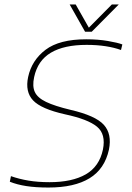

<svg xmlns="http://www.w3.org/2000/svg" viewBox="-20 -830 591 860"><path d="M361 -688 292 -810H319L378 -706L481 -810H512L391 -688ZM197 10Q140 10 98 3.5Q56 -3 24 -16L29 -41Q66 -28 108 -21Q150 -14 202 -14Q303 -14 364 -49Q425 -84 441 -160Q455 -229 414.5 -262.5Q374 -296 271 -318Q164 -342 128 -380.5Q92 -419 106 -485Q122 -560 184 -607Q246 -654 366 -654Q419 -654 463 -646.5Q507 -639 528 -631L522 -606Q492 -617 453 -623Q414 -629 368 -629Q267 -629 208 -594Q149 -559 133 -485Q124 -444 136 -418Q148 -392 186.5 -373.5Q225 -355 296 -338Q408 -312 445 -271Q482 -230 468 -160Q449 -73 381 -31.5Q313 10 197 10Z"/></svg>

Font: Kanit Thin
Style: Italic
Weight: 250
Italic angle: -12°
Designer: Katatrad Team
Foundry: CadsonDemak
Version: Version 2.000; ttfautohint (v1.8.3)